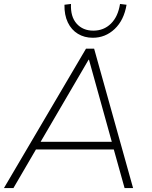

<svg xmlns="http://www.w3.org/2000/svg" viewBox="-26 -951 767 971"><path d="M-6 0 409 -705H450L647 0H604L547 -204L569 -195H132L161 -204L42 0ZM422 -649 176 -228 155 -234H558L541 -228L424 -649ZM443 -760Q401 -760 368 -780Q335 -800 317 -837.5Q299 -875 300 -927L333 -931Q330 -867 361.5 -831.5Q393 -796 446 -796Q499 -796 535 -831.5Q571 -867 581 -931L614 -927Q601 -849 554 -804.5Q507 -760 443 -760Z"/></svg>

Font: Mulish ExtraLight
Style: Italic
Weight: 200
Italic angle: -9°
Designer: Vernon Adams
Foundry: Vernon Adams
Version: Version 3.603